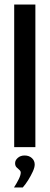

<svg xmlns="http://www.w3.org/2000/svg" viewBox="-20 -653 220 852"><path d="M43 0V-633H137V0ZM42 179Q55 159 63.5 141.5Q72 124 72 113Q72 106 66 101Q60 96 53.5 89.5Q47 83 47 71Q47 58 59 47.5Q71 37 89 37Q109 37 121.5 48.5Q134 60 134 77Q134 90 125.5 108.5Q117 127 105.5 145.5Q94 164 81 179Z"/></svg>

Font: Alumni Sans SemiBold
Style: Regular
Weight: 600
Designer: Robert E. Leuschke
Foundry: Robert E. Leuschke
Version: Version 1.018